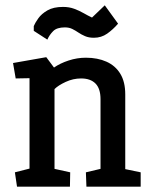

<svg xmlns="http://www.w3.org/2000/svg" viewBox="-20 -702 571 722"><path d="M44 0 36 -54 91 -68V-408L39 -407L29 -465L154 -487L183 -448Q206 -464 238 -474.5Q270 -485 303 -485Q347 -485 380.5 -470Q414 -455 432.5 -424.5Q451 -394 451 -347V-66L509 -54V0H305L303 -54L358 -67V-329Q358 -369 339 -388Q320 -407 285 -407Q255 -407 227 -394Q199 -381 185 -367V-67L244 -54L243 0ZM158 -553 107 -586V-604Q112 -616 124 -633Q136 -650 158.5 -663Q181 -676 217 -676Q240 -676 259 -669Q278 -662 294.5 -652.5Q311 -643 326 -636L374 -682L424 -613Q405 -591 383 -575.5Q361 -560 333 -560Q314 -560 300 -566Q286 -572 275 -579.5Q264 -587 252 -593Q240 -599 224 -599Q194 -599 180 -585Q166 -571 158 -553Z"/></svg>

Font: Kreon Light
Style: Regular
Weight: 400
Version: Version 2.002